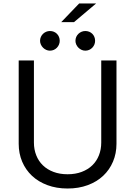

<svg xmlns="http://www.w3.org/2000/svg" viewBox="-20 -1077 781 1110"><path d="M653.4 -727.3V-245.7Q653.4 -190 633.3 -142.6Q613.3 -95.2 576.3 -60.5Q539.4 -25.9 487.2 -6.6Q435 12.8 370.7 12.8Q306.5 12.8 254.3 -6.6Q202.1 -25.9 165.1 -60.5Q128.2 -95.2 108.1 -142.6Q88.1 -190 88.1 -245.7V-727.3H176.1V-252.8Q176.1 -213.1 189.5 -179.3Q202.8 -145.6 227.8 -121.3Q252.8 -96.9 289.1 -83.3Q325.3 -69.6 370.7 -69.6Q416.2 -69.6 452.4 -83.3Q488.6 -96.9 513.7 -121.3Q538.7 -145.6 552 -179.3Q565.3 -213.1 565.3 -252.8V-727.3ZM268.5 -784.1Q257.5 -784.1 247.2 -788.7Q236.9 -793.3 228.9 -801.3Q220.9 -809.3 216.3 -819.6Q211.6 -829.9 211.6 -840.9Q211.6 -853.3 216.3 -863.6Q220.9 -873.9 228.9 -881.6Q236.9 -889.2 247.2 -893.5Q257.5 -897.7 268.5 -897.7Q280.9 -897.7 291.2 -893.5Q301.5 -889.2 309.1 -881.6Q316.8 -873.9 321 -863.6Q325.3 -853.3 325.3 -840.9Q325.3 -829.9 321 -819.6Q316.8 -809.3 309.1 -801.3Q301.5 -793.3 291.2 -788.7Q280.9 -784.1 268.5 -784.1ZM473 -784.1Q462 -784.1 451.7 -788.7Q441.4 -793.3 433.4 -801.3Q425.4 -809.3 420.8 -819.6Q416.2 -829.9 416.2 -840.9Q416.2 -853.3 420.8 -863.6Q425.4 -873.9 433.4 -881.6Q441.4 -889.2 451.7 -893.5Q462 -897.7 473 -897.7Q485.4 -897.7 495.7 -893.5Q506 -889.2 513.7 -881.6Q521.3 -873.9 525.6 -863.6Q529.8 -853.3 529.8 -840.9Q529.8 -829.9 525.6 -819.6Q521.3 -809.3 513.7 -801.3Q506 -793.3 495.7 -788.7Q485.4 -784.1 473 -784.1ZM437.5 -1056.8H535.5L407.7 -948.9H333.8Z"/></svg>

Font: Interop
Style: Regular
Weight: 400
Designer: Rasmus Andersson, Google, Jang Haemin
Foundry: jhaemin
Version: Version 1.008